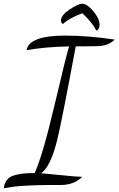

<svg xmlns="http://www.w3.org/2000/svg" viewBox="-58 -906 626 1014"><path d="M-38 88Q-35 62 -22 45Q-9 28 15.5 20.5Q40 13 64 10.5Q88 8 125 8Q167 -83 231 -355Q295 -627 307 -661Q174 -658 82 -641Q96 -718 286 -718Q407 -718 548 -697Q513 -662 451 -662Q373 -662 342 -661Q268 -263 243 -162Q208 -24 159 9Q188 11 264.5 19Q341 27 376 28Q333 71 263 71H202Q153 71 135.5 72Q118 73 81.5 74.5Q45 76 17.5 79.5Q-10 83 -38 88ZM264 -798Q264 -825 309 -855.5Q354 -886 378 -886Q402 -886 435 -846.5Q468 -807 468 -775Q468 -752 451 -744Q430 -787 377 -836Q310 -812 274 -779Q264 -785 264 -798Z"/></svg>

Font: DancingScriptRegular
Style: Regular
Weight: 400
Designer: Pablo Impallari
Foundry: Pablo Impallari. www.impallari.com
Version: Version 1.002